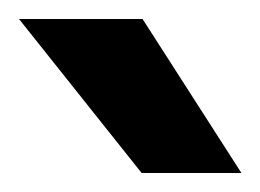

<svg xmlns="http://www.w3.org/2000/svg" viewBox="-172 -776 274 202"><path d="M-23 -594 -152 -756H-22L82 -594Z"/></svg>

Font: Onest SemiBold
Style: Regular
Weight: 600
Designer: Dmitri Voloshin, Andrey Kudryavtsev
Foundry: Dmitri Voloshin, Andrey Kudryavtsev
Version: Version 1.000;gftools[0.9.33]